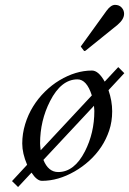

<svg xmlns="http://www.w3.org/2000/svg" viewBox="-20 -729 530 788"><path d="M313.5 -535.2Q311.5 -537.1 311.5 -538.1Q311.5 -539.1 313.5 -541L417.5 -685.1Q435.1 -709 452.1 -709Q469.2 -709 479.2 -698Q489.3 -687 489.3 -672.4Q489.3 -649.9 462.4 -627L331.1 -521Q328.6 -519.5 327.1 -519.5Q325.7 -519.5 324.2 -521ZM91.3 -52.7Q71.3 -99.6 71.3 -139.9Q71.3 -180.2 83.3 -219.5Q95.2 -258.8 116 -292.2Q136.7 -325.7 164.6 -353Q192.4 -380.4 224.1 -399.4Q291 -439.5 357.4 -439.5Q384.3 -439.5 409.7 -394L465.3 -453.6L490.2 -428.7L425.3 -358.9Q440.4 -314.5 440.4 -272.2Q440.4 -230 428.2 -193.6Q416 -157.2 395.3 -126Q374.5 -94.7 346.2 -69.1Q317.9 -43.5 286.1 -25.4Q218.8 13.2 152.3 13.2Q131.3 13.2 109.4 -20.5L54.2 38.6L29.3 14.2ZM356.9 -337.4Q335.9 -403.3 297.9 -403.3Q231 -403.3 185.5 -314Q144.5 -233.9 144.5 -140.6Q144.5 -131.8 147 -112.3ZM158.2 -72.8Q178.2 -22.9 218.8 -22.9Q285.2 -22.9 328.6 -107.9Q367.2 -183.6 367.2 -273.4Q367.2 -281.7 365.7 -294.9Z"/></svg>

Font: Cardo-Italic
Style: Italic
Weight: 400
Italic angle: -12°
Designer: David J. Perry
Foundry: David J. Perry
Version: Version 0.991